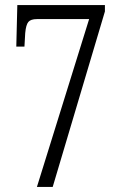

<svg xmlns="http://www.w3.org/2000/svg" viewBox="-20 -734 474 754"><path d="M125 0 330 -659H125Q101 -659 91.5 -648Q82 -637 79 -604L76 -551H44L48 -714H392V-689L187 0Z"/></svg>

Font: Noto Serif Ethiopic ExtraCondensed Light
Style: Regular
Weight: 300
Width: 2
Designer: Monotype Design Team
Foundry: Monotype Imaging Inc.
Version: Version 2.102; ttfautohint (v1.8.4.7-5d5b)